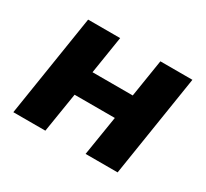

<svg xmlns="http://www.w3.org/2000/svg" viewBox="-108 -653 867 810"><g transform="rotate(30 326.0 -248.0)"><path d="M33 0 111 -496H267L238 -313H434L463 -496H619L541 0H385L416 -193H220L189 0Z"/></g></svg>

Font: Nunito Sans 10pt ExtraBold
Style: Italic
Weight: 800
Italic angle: -9°
Designer: Vernon Adams
Foundry: Vernon Adams
Version: Version 3.101;gftools[0.9.27]